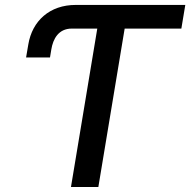

<svg xmlns="http://www.w3.org/2000/svg" viewBox="-20 -747 760 767"><path d="M720.2 -727.3H282.3C179.3 -727.3 108.7 -664.4 93 -568.9L84.2 -517.4H179.7L185 -549.4C191.8 -591.6 213.8 -632.8 266.7 -632.8H368.6L263.5 0H372.9L478 -632.8H704.5Z"/></svg>

Font: Magic Ui Pro Medium
Style: Italic
Weight: 500
Italic angle: -9.39999°
Designer: Stefan Endress, Andreas Faust
Version: Version 1.000;FEAKit 1.0